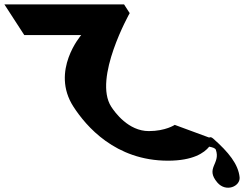

<svg xmlns="http://www.w3.org/2000/svg" viewBox="-431 -735 1139 877"><path d="M248.7 -136.2C155.2 -136.2 93.6 -222 77.1 -247.5C-6.6 -376.7 161.4 -675 161.4 -675L135.6 -715H-411L-320.1 -574.8H-60C-60 -574.8 -201.7 -411.5 -95.4 -247.5C-38.2 -159.1 95.7 -1 336.2 -1C450.3 -1 501.7 -36.5 524.6 -65C538.1 -62.6 552.2 -58.6 554.9 -51C578 14 504.6 32 562 99C601.8 145 667 116 663.5 75C657.6 15 613 -40 542.8 -102C534.9 -109 529 -109.6 524.3 -106.7L367.2 -164.6C367.2 -164.6 325.2 -136.2 248.7 -136.2Z"/></svg>

Font: Hussar
Style: BdOpOblSeven
Weight: 700
Foundry: Cannot Into Space Fonts
Version: Version 2.00